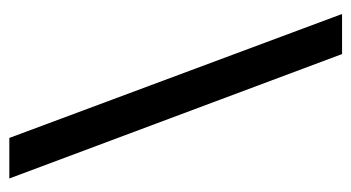

<svg xmlns="http://www.w3.org/2000/svg" viewBox="-191 -563 754 412"><g transform="rotate(90 186.0 -357.0)"><path d="M96 -714H10L276 0H363Z"/></g></svg>

Font: Noto Sans Hebrew Droid
Style: Bold
Weight: 700
Designer: Monotype Design Team
Foundry: Monotype Imaging Inc.
Version: Version 1.100